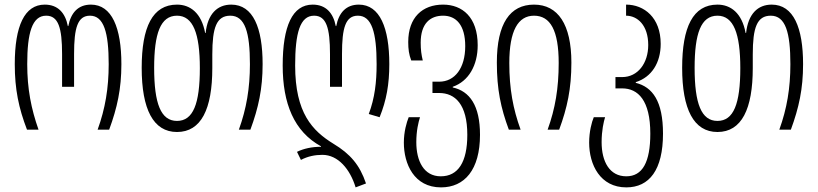

<svg xmlns="http://www.w3.org/2000/svg" viewBox="-20 -562 3543 832"><path d="M97 0H147C115 -91 98 -177 98 -284C98 -419 119 -494 180 -494C233 -494 249 -441 249 -328V-186H301V-328C301 -441 316 -494 370 -494C430 -494 451 -421 451 -284C451 -180 436 -91 403 0H453C488 -95 506 -177 506 -284C506 -441 465 -542 374 -542C318 -542 287 -506 276 -449H274C263 -506 231 -542 174 -542C86 -542 44 -449 44 -284C44 -175 61 -94 97 0Z M747 10C852 10 900 -90 900 -267V-326C900 -442 918 -494 978 -494C1042 -494 1063 -421 1063 -284C1063 -180 1048 -91 1015 0H1065C1100 -95 1118 -177 1118 -284C1118 -441 1077 -542 982 -542C922 -542 880 -502 871 -419H869C853 -506 804 -542 747 -542C641 -542 594 -445 594 -268C594 -89 644 10 747 10ZM747 -38C677 -38 648 -113 648 -268C648 -416 675 -494 747 -494C817 -494 846 -416 846 -267C846 -112 817 -38 747 -38Z M1521 250 1566 233C1539 153 1498 105 1425 61C1334 5 1259 -72 1259 -278C1259 -419 1280 -494 1341 -494C1394 -494 1410 -441 1410 -328V-186H1462V-328C1462 -441 1477 -494 1531 -494C1591 -494 1612 -421 1612 -284C1612 -206 1604 -137 1578 -68L1625 -54C1655 -128 1667 -198 1667 -284C1667 -441 1626 -542 1535 -542C1479 -542 1448 -506 1437 -449H1435C1424 -506 1392 -542 1335 -542C1247 -542 1205 -449 1205 -278C1205 -114 1254 8 1371 72V74C1332 74 1295 82 1267 96L1284 131C1314 115 1346 109 1377 109C1445 109 1497 171 1521 250Z M1891 250C1993 250 2060 174 2060 22C2060 -105 2015 -167 1942 -183V-186C2011 -210 2050 -279 2050 -366C2050 -488 1983 -542 1900 -542C1811 -542 1749 -487 1749 -380C1749 -349 1752 -326 1762 -300H1812C1806 -325 1803 -346 1803 -377C1803 -460 1844 -494 1900 -494C1957 -494 1996 -453 1996 -362C1996 -267 1951 -208 1883 -208H1854V-159H1883C1952 -159 2005 -110 2005 22C2005 141 1965 202 1890 202C1816 202 1784 135 1784 54C1784 5 1793 -32 1800 -54H1751C1742 -32 1730 9 1730 56C1730 148 1774 250 1891 250Z M2185 0H2236C2203 -91 2187 -177 2187 -289C2187 -429 2225 -494 2294 -494C2365 -494 2401 -430 2401 -289C2401 -180 2386 -91 2353 0H2403C2438 -95 2456 -177 2456 -291C2456 -456 2398 -542 2294 -542C2190 -542 2133 -460 2133 -291C2133 -175 2150 -94 2185 0Z M2694 250C2794 250 2853 174 2853 17C2853 -123 2808 -185 2735 -203V-206C2804 -228 2843 -290 2843 -372C2843 -486 2771 -542 2693 -542V-494C2742 -494 2789 -453 2789 -367C2789 -288 2744 -228 2676 -228H2647V-179H2676C2745 -179 2798 -127 2798 17C2798 141 2764 202 2694 202C2622 202 2587 139 2587 54C2587 4 2596 -35 2602 -54H2553C2544 -33 2533 9 2533 56C2533 152 2581 250 2694 250Z M3089 10C3194 10 3242 -90 3242 -267V-326C3242 -442 3260 -494 3320 -494C3384 -494 3405 -421 3405 -284C3405 -180 3390 -91 3357 0H3407C3442 -95 3460 -177 3460 -284C3460 -441 3419 -542 3324 -542C3264 -542 3222 -502 3213 -419H3211C3195 -506 3146 -542 3089 -542C2983 -542 2936 -445 2936 -268C2936 -89 2986 10 3089 10ZM3089 -38C3019 -38 2990 -113 2990 -268C2990 -416 3017 -494 3089 -494C3159 -494 3188 -416 3188 -267C3188 -112 3159 -38 3089 -38Z"/></svg>

Font: Noto Sans Georgian ExtraCondensed Light
Style: Regular
Weight: 300
Width: 2
Designer: Monotype Design Team, Akaki Razmadze
Foundry: Google LLC
Version: Version 2.005